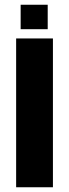

<svg xmlns="http://www.w3.org/2000/svg" viewBox="-20 -789 291 809"><path d="M203 0H48V-627H203ZM67 -666V-769H181V-666Z"/></svg>

Font: Blinker
Style: Regular
Weight: 400
Designer: Juergen Huber
Foundry: supertype
Version: 1.017